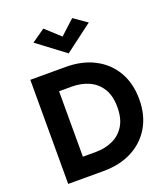

<svg xmlns="http://www.w3.org/2000/svg" viewBox="-171 -1095 1058 1213"><g transform="rotate(-20 358.0 -488.0)"><path d="M361 -887 458 -976 547 -914 361 -774 175 -914 264 -976ZM314 0H76V-700H314Q424 -700 506.5 -657Q589 -614 635 -535.5Q681 -457 681 -350Q681 -243 635 -164.5Q589 -86 506.5 -43Q424 0 314 0ZM309 -570H222V-130H309Q371 -130 422 -153Q473 -176 503.5 -224.5Q534 -273 534 -350Q534 -427 503.5 -475.5Q473 -524 422 -547Q371 -570 309 -570Z"/></g></svg>

Font: Jost* Semi
Style: Regular
Weight: 600
Version: Version 3.7